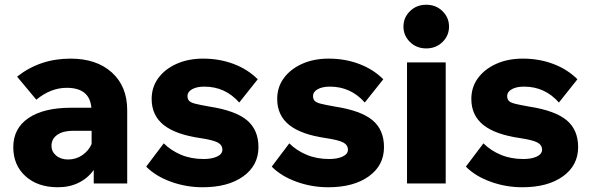

<svg xmlns="http://www.w3.org/2000/svg" viewBox="-20 -773 2490 809"><path d="M224 16Q139 16 87.5 -30.5Q36 -77 36 -153Q36 -232 100 -275.5Q164 -319 279 -319H365Q358 -403 261 -403Q194 -403 133 -353L52 -450Q148 -526 277 -526Q387 -526 451.5 -467.5Q516 -409 516 -309V0H375V-57Q350 -22 311.5 -3Q273 16 224 16ZM267 -101Q300 -101 326.5 -119Q353 -137 366 -166V-222H288Q246 -222 221.5 -205Q197 -188 197 -159Q197 -134 216.5 -117.5Q236 -101 267 -101Z M596 -71 670 -169Q700 -139 742.5 -121Q785 -103 838 -103Q873 -103 895 -113.5Q917 -124 917 -142Q917 -162 897.5 -172.5Q878 -183 825 -191Q720 -206 669.5 -246.5Q619 -287 619 -356Q619 -406 647 -444Q675 -482 724 -504Q773 -526 836 -526Q905 -526 964.5 -503.5Q1024 -481 1066 -439L988 -341Q929 -408 841 -408Q809 -408 789.5 -397Q770 -386 770 -368Q770 -356 776.5 -348.5Q783 -341 802.5 -336Q822 -331 862 -324Q972 -307 1020.5 -266.5Q1069 -226 1069 -153Q1069 -76 1005 -30Q941 16 834 16Q764 16 699.5 -7.5Q635 -31 596 -71Z M1125 -71 1199 -169Q1229 -139 1271.5 -121Q1314 -103 1367 -103Q1402 -103 1424 -113.5Q1446 -124 1446 -142Q1446 -162 1426.5 -172.5Q1407 -183 1354 -191Q1249 -206 1198.5 -246.5Q1148 -287 1148 -356Q1148 -406 1176 -444Q1204 -482 1253 -504Q1302 -526 1365 -526Q1434 -526 1493.5 -503.5Q1553 -481 1595 -439L1517 -341Q1458 -408 1370 -408Q1338 -408 1318.5 -397Q1299 -386 1299 -368Q1299 -356 1305.5 -348.5Q1312 -341 1331.5 -336Q1351 -331 1391 -324Q1501 -307 1549.5 -266.5Q1598 -226 1598 -153Q1598 -76 1534 -30Q1470 16 1363 16Q1293 16 1228.5 -7.5Q1164 -31 1125 -71Z M1872 -661Q1872 -623 1844.5 -596Q1817 -569 1776 -569Q1735 -569 1707.5 -596Q1680 -623 1680 -661Q1680 -699 1707.5 -726Q1735 -753 1776 -753Q1817 -753 1844.5 -726Q1872 -699 1872 -661ZM1858 0H1695V-510H1858Z M1943 -71 2017 -169Q2047 -139 2089.5 -121Q2132 -103 2185 -103Q2220 -103 2242 -113.5Q2264 -124 2264 -142Q2264 -162 2244.5 -172.5Q2225 -183 2172 -191Q2067 -206 2016.5 -246.5Q1966 -287 1966 -356Q1966 -406 1994 -444Q2022 -482 2071 -504Q2120 -526 2183 -526Q2252 -526 2311.5 -503.5Q2371 -481 2413 -439L2335 -341Q2276 -408 2188 -408Q2156 -408 2136.5 -397Q2117 -386 2117 -368Q2117 -356 2123.5 -348.5Q2130 -341 2149.5 -336Q2169 -331 2209 -324Q2319 -307 2367.5 -266.5Q2416 -226 2416 -153Q2416 -76 2352 -30Q2288 16 2181 16Q2111 16 2046.5 -7.5Q1982 -31 1943 -71Z"/></svg>

Font: Wix Madefor Text ExtraBold
Style: Regular
Weight: 800
Designer: Dalton Maag Ltd
Foundry: Dalton Maag Ltd
Version: Version 3.100